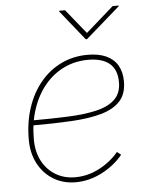

<svg xmlns="http://www.w3.org/2000/svg" viewBox="-54 -804 659 856"><g transform="rotate(-5 275.5 -376.0)"><path d="M250.5 7.8Q194.3 7.8 150.9 -18.8Q107.4 -45.4 82.8 -92Q58.1 -138.7 58.1 -199.2Q58.1 -276.9 79.6 -341.8Q101.1 -406.7 140.6 -454.3Q180.2 -502 234.1 -527.8Q288.1 -553.7 352.5 -553.7Q401.4 -553.7 435.1 -538.3Q468.8 -522.9 486.1 -493.4Q503.4 -463.9 503.4 -421.4Q503.4 -365.7 473.9 -333.5Q444.3 -301.3 388.9 -285.6Q333.5 -270 254.6 -265.6Q175.8 -261.2 77.6 -261.2V-283.7Q168.5 -283.7 242.7 -286.9Q316.9 -290 370.1 -302.7Q423.3 -315.4 452.1 -343.3Q481 -371.1 481 -419.9Q481 -475.6 448.5 -503.4Q416 -531.2 352.5 -531.2Q293 -531.2 243.2 -506.8Q193.4 -482.4 157 -438Q120.6 -393.6 100.6 -332.8Q80.6 -272 80.6 -199.2Q80.6 -144 102.3 -102.5Q124 -61 162.4 -37.8Q200.7 -14.6 250.5 -14.6Q306.6 -14.6 358.4 -41.7Q410.2 -68.8 444.8 -110.8L462.4 -96.7Q424.8 -50.8 367.9 -21.5Q311 7.8 250.5 7.8ZM269.5 -760.3 357.9 -650.9 482.4 -760.3H509.8L509.3 -757.3L356 -623.5H350.1L242.7 -757.3L243.2 -760.3Z"/></g></svg>

Font: Inter Thin
Style: Italic
Weight: 250
Italic angle: -9.3988°
Designer: Rasmus Andersson
Foundry: rsms
Version: Version 4.001;git-66647c0bb